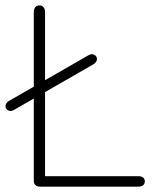

<svg xmlns="http://www.w3.org/2000/svg" viewBox="-30 -696 577 716"><path d="M96 -22V-651Q96 -662 101.5 -669Q107 -676 117 -676Q127 -676 132.5 -669Q138 -662 138 -651V-39H486Q497 -39 503.5 -34Q510 -29 510 -20Q510 -10 503.5 -5Q497 0 486 0H118Q108 0 102 -6Q96 -12 96 -22ZM4 -320 300 -490Q312 -497 322 -491.5Q332 -486 331.5 -475Q331 -464 318 -456L22 -286Q10 -279 0 -284.5Q-10 -290 -9.5 -301Q-9 -312 4 -320Z"/></svg>

Font: SN Pro Thin
Style: Regular
Weight: 200
Designer: Tobias Whetton
Foundry: Supernotes
Version: Version 1.003;Glyphs 3.3 (3324)